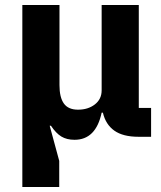

<svg xmlns="http://www.w3.org/2000/svg" viewBox="-20 -545 640 765"><path d="M69 200V-525H217V-206Q217 -157 234.5 -132.5Q252 -108 291 -108Q331 -108 358 -129Q385 -150 385 -185V-525H533V-115H582V0H532Q470 0 435.5 -24.5Q401 -49 390 -96H385Q362 12 277 12Q246 12 224.5 -1Q203 -14 183 -44H178L216 96V200Z"/></svg>

Font: iA Writer Quattro V
Style: Regular
Weight: 400
Designer: Mike Abbink, Paul van der Laan, Pieter van Rosmalen, Oliver Reichenstein
Foundry: Information Architects Inc.
Version: Version 2.000